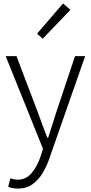

<svg xmlns="http://www.w3.org/2000/svg" viewBox="-20 -861 530 1121"><path d="M85 240.2Q51.8 240.2 27.8 229L41 180.2Q49.3 183.1 61 185.5Q72.8 188 84 188Q131.8 188 164.6 149.4Q197.3 110.8 216.8 53.2L231 7.8L13.2 -533.2H76.2L200.2 -207Q212.9 -172.4 227.3 -132.6Q241.7 -92.8 255.9 -57.1H261.2Q272.9 -92.8 285.4 -132.6Q297.9 -172.4 309.1 -207L418 -533.2H477.1L269 62Q253.4 107.9 229.2 148.7Q205.1 189.5 169.4 214.8Q133.8 240.2 85 240.2ZM229 -634.8 196.8 -665 348.1 -840.8 391.1 -803.2Z"/></svg>

Font: Source Han Sans CN Light
Style: Regular
Weight: 300
Designer: Ryoko NISHIZUKA  (kana, bopomofo & ideographs); Paul D. Hunt (Latin, Greek & Cyrillic); Sandoll Communications , Soo-you
Foundry: Adobe
Version: Version 2.000;hotconv 1.0.107;makeotfexe 2.5.65593